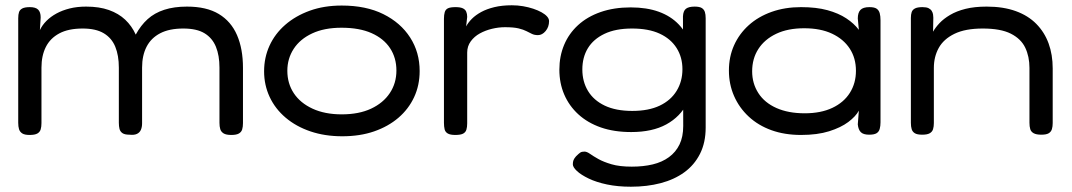

<svg xmlns="http://www.w3.org/2000/svg" viewBox="-20 -501 4059 727"><path d="M92 10Q73 10 64 4Q55 -2 52 -12Q49 -22 49 -36V-432Q49 -446 52 -455Q55 -464 64.5 -469Q74 -474 93 -474Q115 -474 124.5 -464.5Q134 -455 134 -435L131 -387Q140 -406 156 -422Q172 -438 194 -450Q216 -462 244 -469Q272 -476 306 -476Q356 -476 392.5 -463Q429 -450 454 -426.5Q479 -403 494 -370Q513 -405 539 -428.5Q565 -452 602 -464Q639 -476 688 -476Q762 -476 808.5 -448Q855 -420 877.5 -368Q900 -316 900 -244V-35Q900 -21 897 -11Q894 -1 884.5 4.5Q875 10 856 10Q836 10 826.5 4Q817 -2 814 -12Q811 -22 811 -36V-245Q811 -291 797.5 -324Q784 -357 754.5 -375Q725 -393 674 -393Q621 -393 586.5 -375Q552 -357 535 -324Q518 -291 518 -245V-34Q518 -20 513.5 -9.5Q509 1 498.5 6Q488 11 470 9Q452 9 443.5 3Q435 -3 432.5 -13Q430 -23 430 -36V-245Q430 -291 416.5 -324Q403 -357 373 -375Q343 -393 293 -393Q239 -393 204.5 -374.5Q170 -356 153.5 -323Q137 -290 137 -245V-35Q137 -21 134 -11Q131 -1 121.5 4.5Q112 10 92 10Z M1276 15Q1210 15 1155.5 -3.5Q1101 -22 1061.5 -55.5Q1022 -89 1001 -134Q980 -179 980 -231Q980 -283 1000.5 -328Q1021 -373 1060 -407Q1099 -441 1153 -460.5Q1207 -480 1274 -480Q1366 -480 1431.5 -447.5Q1497 -415 1533 -359Q1569 -303 1569 -232Q1569 -178 1548 -133Q1527 -88 1488.5 -55Q1450 -22 1396.5 -3.5Q1343 15 1276 15ZM1274 -68Q1339 -68 1385 -89.5Q1431 -111 1456 -148.5Q1481 -186 1481 -234Q1481 -282 1457 -318.5Q1433 -355 1387 -375.5Q1341 -396 1273 -396Q1208 -396 1162 -374.5Q1116 -353 1092 -316Q1068 -279 1068 -233Q1068 -185 1092.5 -148Q1117 -111 1163.5 -89.5Q1210 -68 1274 -68Z M1704 10Q1685 10 1675.5 4.5Q1666 -1 1663.5 -11.5Q1661 -22 1661 -36V-430Q1661 -445 1664 -455Q1667 -465 1676 -469.5Q1685 -474 1705 -474Q1723 -474 1732.5 -469.5Q1742 -465 1745.5 -456.5Q1749 -448 1749 -437L1745 -401Q1753 -416 1767 -430Q1781 -444 1802 -455.5Q1823 -467 1852 -474Q1881 -481 1918 -481Q1940 -481 1960.5 -477.5Q1981 -474 1999 -468Q2017 -462 2030.5 -454.5Q2044 -447 2051.5 -438.5Q2059 -430 2059 -421Q2059 -399 2046 -383.5Q2033 -368 2017 -368Q2004 -368 1994.5 -372.5Q1985 -377 1973.5 -383Q1962 -389 1943.5 -393.5Q1925 -398 1892 -398Q1868 -398 1843 -392Q1818 -386 1797 -374.5Q1776 -363 1762.5 -344.5Q1749 -326 1749 -302V-34Q1749 -20 1746 -10Q1743 0 1733.5 5Q1724 10 1704 10Z M2369 206Q2319 206 2278.5 197.5Q2238 189 2209 175Q2180 161 2164.5 146.5Q2149 132 2149 121Q2149 112 2151.5 105.5Q2154 99 2161 91Q2172 80 2177.5 76.5Q2183 73 2193 73Q2202 73 2214 81.5Q2226 90 2245.5 101Q2265 112 2295.5 121Q2326 130 2372 130Q2416 130 2451.5 121.5Q2487 113 2513 94Q2539 75 2553 46Q2567 17 2567 -24L2566 -439Q2567 -460 2577.5 -468Q2588 -476 2610 -476Q2629 -476 2637.5 -470.5Q2646 -465 2649 -455.5Q2652 -446 2652 -432V-18Q2652 39 2630.5 81.5Q2609 124 2571 151.5Q2533 179 2481.5 192.5Q2430 206 2369 206ZM2370 -1Q2305 -1 2255 -18.5Q2205 -36 2170 -68Q2135 -100 2116.5 -143Q2098 -186 2098 -237Q2098 -288 2116 -331Q2134 -374 2169 -406Q2204 -438 2254.5 -455.5Q2305 -473 2368 -473Q2429 -473 2474.5 -456.5Q2520 -440 2550 -408.5Q2580 -377 2595 -333.5Q2610 -290 2610 -237Q2610 -165 2583 -112Q2556 -59 2503 -30Q2450 -1 2370 -1ZM2374 -81Q2436 -81 2478 -101Q2520 -121 2542 -157Q2564 -193 2564 -239Q2564 -284 2542 -319Q2520 -354 2478 -373.5Q2436 -393 2373 -393Q2311 -393 2269 -373Q2227 -353 2206 -318.5Q2185 -284 2185 -238Q2185 -192 2206.5 -156.5Q2228 -121 2270 -101Q2312 -81 2374 -81Z M3271 9Q3249 9 3239.5 -0.5Q3230 -10 3228 -30L3232 -82Q3220 -60 3192 -39Q3164 -18 3119.5 -4Q3075 10 3013 10Q2951 10 2901 -8Q2851 -26 2815 -59.5Q2779 -93 2759.5 -137.5Q2740 -182 2740 -234Q2740 -286 2759.5 -329.5Q2779 -373 2815 -405.5Q2851 -438 2901.5 -456Q2952 -474 3013 -474Q3071 -474 3113 -462.5Q3155 -451 3184.5 -431.5Q3214 -412 3232 -388L3228 -431Q3228 -453 3238 -463.5Q3248 -474 3272 -474Q3291 -474 3299.5 -468Q3308 -462 3311 -451Q3314 -440 3314 -424V-38Q3314 -24 3311 -13Q3308 -2 3299 3.5Q3290 9 3271 9ZM3027 -72Q3088 -72 3131.5 -92.5Q3175 -113 3198 -149.5Q3221 -186 3221 -233Q3221 -281 3197.5 -317Q3174 -353 3130.5 -373.5Q3087 -394 3025 -394Q2963 -394 2919 -373Q2875 -352 2851.5 -315.5Q2828 -279 2828 -231Q2828 -185 2851.5 -148.5Q2875 -112 2920 -92Q2965 -72 3027 -72Z M3472 9Q3453 9 3444 3.5Q3435 -2 3432 -12Q3429 -22 3429 -36V-433Q3429 -446 3432 -455Q3435 -464 3444.5 -469Q3454 -474 3473 -474Q3488 -474 3496 -470Q3504 -466 3508 -459.5Q3512 -453 3513 -446Q3514 -439 3514 -434L3513 -381Q3522 -397 3537.5 -413.5Q3553 -430 3577.5 -444.5Q3602 -459 3636 -467.5Q3670 -476 3716 -476Q3779 -476 3826 -459Q3873 -442 3904 -410.5Q3935 -379 3950.5 -336.5Q3966 -294 3966 -242V-35Q3966 -22 3963 -12Q3960 -2 3951 3.5Q3942 9 3923 9Q3904 9 3894 3.5Q3884 -2 3881 -12Q3878 -22 3878 -36V-244Q3878 -287 3862 -320.5Q3846 -354 3807.5 -373.5Q3769 -393 3701 -393Q3635 -393 3594 -373Q3553 -353 3534.5 -319.5Q3516 -286 3516 -244V-35Q3516 -22 3513 -12Q3510 -2 3500.5 3.5Q3491 9 3472 9Z"/></svg>

Font: Fredoka SemiExpanded
Style: Regular
Weight: 400
Width: 6
Designer: Ben Nathan
Foundry: Milena B. Brandão, Ben Nathan
Version: Version 2.001